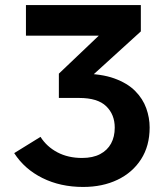

<svg xmlns="http://www.w3.org/2000/svg" viewBox="-20 -730 648 757"><path d="M301 -439.6Q378.8 -439.6 430.7 -420.8Q482.6 -402 513 -371.2Q543.4 -340.5 556.7 -303Q570 -265.5 570 -227.5Q570 -154.7 536.2 -102.1Q502.5 -49.6 443.5 -21.3Q384.5 7.1 307.8 7.1Q218.1 7.1 147.3 -28.1Q76.5 -63.3 36 -126.3L139.7 -190.4Q164.4 -151.5 206.4 -129.4Q248.5 -107.2 303.5 -107.2Q346.1 -107.2 374.8 -122.4Q403.4 -137.5 417.9 -164.2Q432.4 -190.8 432.4 -226.8Q432.4 -278.5 398.7 -311.2Q365.1 -343.8 292.4 -343.8H212.1V-439.6ZM212.1 -439.6 369.5 -589.4H82.3V-710H535.3V-606.2L273 -367.7Z"/></svg>

Font: Raleway Thin
Style: Regular
Weight: 100
Designer: Matt McInerney, Pablo Impallari, Rodrigo Fuenzalida
Foundry: Matt McInerney, Pablo Impallari, Rodrigo Fuenzalida
Version: Version 4.026